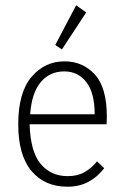

<svg xmlns="http://www.w3.org/2000/svg" viewBox="-20 -696 478 726"><path d="M235 10Q149 10 99 -49.5Q49 -109 49 -226Q49 -346 99 -405Q149 -464 224 -464Q293 -464 338.5 -414.5Q384 -365 384 -254Q384 -246 383.5 -240Q383 -234 383 -226H92Q95 -123 133.5 -76.5Q172 -30 236 -30Q273 -30 299.5 -45Q326 -60 347 -86L374 -60Q349 -27 314.5 -8.5Q280 10 235 10ZM94 -264H338Q338 -345 306.5 -385.5Q275 -426 223 -426Q168 -426 134 -385.5Q100 -345 94 -264ZM214 -509 189 -526 268 -676 306 -649Z"/></svg>

Font: Inconsolata SemiCondensed Light
Style: Regular
Weight: 300
Width: 4
Monospace: yes
Designer: Raph Levien, Cyreal, Brenton Simpson
Foundry: Raph Levien, Cyreal, Google
Version: Version 3.100; ttfautohint (v1.8.4.7-5d5b)